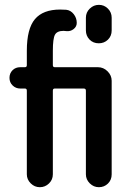

<svg xmlns="http://www.w3.org/2000/svg" viewBox="-20 -780 540 800"><path d="M445.3 -706.1V-653.3Q445.3 -629.9 429.7 -614.7Q414.1 -599.6 391.6 -599.6Q368.2 -599.6 353 -615.2Q337.9 -630.9 337.9 -653.3V-706.1Q337.9 -728.5 354 -744.1Q370.1 -759.8 392.1 -759.8Q414.1 -759.8 429.7 -744.1Q445.3 -728.5 445.3 -706.1ZM64.5 -411.1Q45.9 -411.1 32.7 -423.8Q19.5 -436.5 19.5 -455.6Q19.5 -474.6 32.2 -487.3Q44.9 -500 64.5 -500H84Q91.8 -500 91.8 -508.8V-568.4Q91.8 -660.2 125.5 -700.2Q159.2 -740.2 230.5 -740.2Q247.1 -740.2 255.9 -739.3Q274.4 -737.3 287.1 -721.2Q299.8 -705.1 299.8 -684.6Q299.8 -668.9 286.6 -658.7Q273.4 -648.4 255.9 -650.4Q253.9 -650.4 250.5 -650.9Q247.1 -651.4 245.1 -651.4Q217.8 -651.4 209 -635.3Q200.2 -619.1 200.2 -568.4V-508.8Q200.2 -500 208 -500H387.7Q411.1 -500 428.2 -482.9Q445.3 -465.8 445.3 -443.4V-53.7Q445.3 -30.3 429.7 -15.1Q414.1 0 392.1 0Q370.1 0 354 -16.1Q337.9 -32.2 337.9 -53.7V-402.3Q337.9 -411.1 329.1 -411.1H208Q200.2 -411.1 200.2 -402.3V-53.7Q200.2 -31.2 184.1 -15.6Q168 0 146 0Q124 0 107.9 -16.1Q91.8 -32.2 91.8 -53.7V-402.3Q91.8 -411.1 84 -411.1Z"/></svg>

Font: Rounded Mgen+ 1m medium
Style: Regular
Weight: 500
Designer: [Source Han Sans]
Ryoko NISHIZUKA  (kana & ideographs); Paul D. Hunt (Latin, Greek & Cyrillic); Wenlong ZHANG  (bopomofo
Version: Version 1.059.20150602